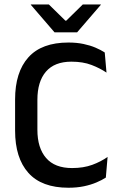

<svg xmlns="http://www.w3.org/2000/svg" viewBox="-20 -846 550 878"><path d="M293 12.5Q170.5 12.5 109.8 -55.5Q49 -123.5 49 -249V-391Q49 -516 109.8 -583.8Q170.5 -651.5 293 -651.5Q330.5 -651.5 361.5 -645Q392.5 -638.5 417 -628Q441.5 -617.5 459 -606L467 -514Q437.5 -534 398.5 -549Q359.5 -564 306.5 -564Q229.5 -564 190.2 -518.5Q151 -473 151 -389.5V-252.5Q151 -169.5 190.8 -123.5Q230.5 -77.5 309.5 -77.5Q361.5 -77.5 401.8 -92.2Q442 -107 472 -128.5L464 -34Q446.5 -22.5 421.2 -11.8Q396 -1 363.8 5.8Q331.5 12.5 293 12.5ZM229.5 -698 121 -824V-825.5H203.5L279 -751.5H283L358.5 -825.5H441V-824L332.5 -698Z"/></svg>

Font: Anek Latin Medium
Style: Regular
Weight: 500
Designer: Yesha Goshar
Foundry: Ek Type
Version: Version 1.003